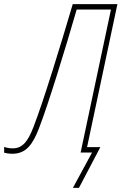

<svg xmlns="http://www.w3.org/2000/svg" viewBox="-87 -734 585 924"><path d="M264 170H293L396 -26H332L478 -714H263C208 -527 122 -245 73 -120C47 -53 21 -20 -26 -20C-44 -20 -59 -24 -67 -27V1C-59 3 -43 6 -28 6C38 6 70 -38 100 -115C147 -236 230 -508 282 -688H447L301 0H356Z"/></svg>

Font: Noto Sans Condensed Thin
Style: Italic
Weight: 100
Width: 3
Italic angle: -12°
Designer: Monotype Design Team
Foundry: Monotype Imaging Inc.
Version: Version 2.013